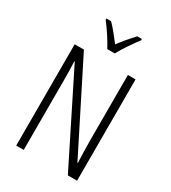

<svg xmlns="http://www.w3.org/2000/svg" viewBox="-224 -1152 1043 1172"><g transform="rotate(30 297.0 -566.5)"><path d="M270 -881H323C346 -926 391 -989 422 -1031V-1040H389C354 -1002 327 -970 297 -930C268 -968 234 -1011 205 -1040H172V-1031C203 -992 246 -927 270 -881ZM512 -93V-807H458V-335C458 -295 460 -238 462 -189H459L148 -807H83V-93H136V-573C136 -626 135 -672 133 -716H136L447 -93Z"/></g></svg>

Font: Noto Sans Telugu UI Condensed Light
Style: Regular
Weight: 300
Width: 3
Designer: Jelle Bosma - Monotype Design Team
Foundry: Monotype Imaging Inc.
Version: Version 2.005